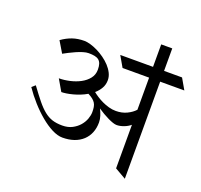

<svg xmlns="http://www.w3.org/2000/svg" viewBox="-133 -929 1129 1078"><g transform="rotate(20 431.5 -389.5)"><path d="M107.4 -606Q138.2 -627.9 169.9 -638.9Q201.7 -649.9 240.7 -649.9Q256.8 -649.9 277.8 -643.8Q298.8 -637.7 320.8 -627Q342.8 -616.2 364 -601.1Q385.3 -585.9 402.1 -567.9Q418.9 -549.8 429.2 -529.3Q439.5 -508.8 439.5 -487.3Q439.5 -460.4 427.2 -439Q415 -417.5 395 -400.4Q406.2 -391.1 422.4 -380.6Q438.5 -370.1 457.5 -361.1Q476.6 -352.1 497.6 -346.2Q518.6 -340.3 540 -340.3Q576.2 -340.3 605.2 -354.2Q634.3 -368.2 652.3 -388.2V-580.1H493.7L456.5 -644.5H652.3V-778.8H718.3V-644.5H825.7L862.8 -580.1H718.3V0L652.3 -38.1V-298.3Q635.7 -284.2 613.3 -275.9Q590.8 -267.6 571.8 -267.6Q562 -267.6 548.3 -272.2Q534.7 -276.9 518.8 -284.4Q502.9 -292 485.8 -302Q468.8 -312 452.1 -323.2Q461.9 -304.7 468 -285.2Q474.1 -265.6 474.1 -247.6Q474.1 -213.4 462.9 -185.8Q451.7 -158.2 430.4 -138.4Q409.2 -118.7 378.7 -107.9Q348.1 -97.2 309.6 -97.2Q280.8 -97.2 246.3 -114.7Q211.9 -132.3 177 -161.4Q142.1 -190.4 108.9 -227.5Q75.7 -264.6 48.8 -304.2L69.3 -322.3Q102.5 -276.9 127.7 -245.8Q152.8 -214.8 176.5 -195.8Q200.2 -176.8 225.6 -168.7Q251 -160.6 285.2 -160.6Q319.3 -160.6 344.5 -173.8Q369.6 -187 386.2 -206.3Q402.8 -225.6 410.9 -248Q418.9 -270.5 418.9 -289.1Q418.9 -306.2 416.7 -319.1Q414.6 -332 408.2 -342.3Q401.9 -352.5 391.1 -361.1Q380.4 -369.6 363.3 -378.4Q344.2 -367.2 323.7 -359.1Q303.2 -351.1 283.7 -345.9Q264.2 -340.8 246.8 -338.1Q229.5 -335.4 216.8 -335.4L177.2 -403.3Q208.5 -403.3 241.9 -410.9Q275.4 -418.5 303.2 -433.3Q331.1 -448.2 348.9 -470.7Q366.7 -493.2 366.7 -523.4Q366.7 -543.9 362.3 -557.4Q357.9 -570.8 348.4 -578.9Q338.9 -586.9 323.7 -590.1Q308.6 -593.3 287.1 -593.3Q272.5 -593.3 253.4 -587.4Q234.4 -581.5 215.1 -573Q195.8 -564.5 177.7 -555.2Q159.7 -545.9 147.5 -539.1Z"/></g></svg>

Font: Kurinto Seri
Style: Regular
Weight: 400
Designer: Kurinto was developed by Clint Goss from a range of fonts that are compatible with the SIL Open Font License Version 1.1
Foundry: Clinton F. Goss
Version: Version 2.196; July 25, 2020